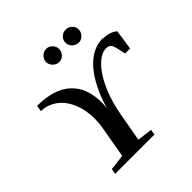

<svg xmlns="http://www.w3.org/2000/svg" viewBox="-223 -1042 1218 1218"><g transform="rotate(-45 386.0 -433.0)"><path d="M676 -662 677 -659Q734 -659 772 -628L752 -493H708L694 -552Q688 -580 677 -591Q666 -602 644 -602Q601 -602 553 -554Q506 -507 468 -421Q431 -337 413 -232L380 -47L481 -34L475 2H123L129 -34L235 -47L272 -258Q279 -296 279 -336Q279 -416 252 -479Q225 -543 177 -577Q128 -612 71 -612L78 -653Q229 -653 306 -582Q383 -511 383 -378Q383 -356 380 -330Q428 -490 505 -577Q581 -662 676 -662ZM547 -749V-750Q525 -750 506 -767Q488 -784 488 -809Q488 -834 506 -850Q523 -867 547 -867Q572 -867 589 -851Q607 -834 607 -809Q607 -785 589 -767Q571 -749 547 -749ZM374 -750H373Q350 -750 332 -768Q314 -786 314 -809Q314 -832 332 -850Q350 -868 374 -868Q398 -868 415 -850Q432 -831 432 -810Q432 -787 415 -768Q398 -750 374 -750Z"/></g></svg>

Font: Libra Serif Modern
Style: Bold Italic
Weight: 700
Italic angle: -12°
Designer: Stefan Peev, Context Ltd
Foundry: Stefan Peev, Context Ltd
Version: Version 1.000